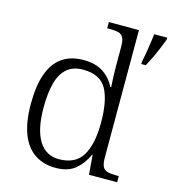

<svg xmlns="http://www.w3.org/2000/svg" viewBox="-113 -853 858 956"><g transform="rotate(15 315.5 -375.0)"><path d="M261 10Q198 10 152.5 -20.5Q107 -51 83.5 -112.5Q60 -174 60 -267Q60 -360 82 -421.5Q104 -483 148 -514Q192 -545 258 -545Q320 -545 359.5 -519Q399 -493 420 -450H425Q423 -477 422 -505.5Q421 -534 421 -557V-655Q421 -689 413 -704Q405 -719 388.5 -723.5Q372 -728 346 -728H330V-760H485V-103Q485 -71 493 -56Q501 -41 518.5 -36.5Q536 -32 565 -32H576V0H431L423 -100H420Q398 -51 361 -20.5Q324 10 261 10ZM268 -36Q351 -37 386.5 -96Q422 -155 422 -266Q422 -380 389 -439Q356 -498 268 -498Q217 -498 185.5 -471Q154 -444 140 -392Q126 -340 126 -265Q126 -152 162.5 -93.5Q199 -35 268 -36ZM540 -611Q545 -634 549.5 -660.5Q554 -687 557.5 -713Q561 -739 564 -760H631V-751Q623 -730 612 -703Q601 -676 588 -649Q575 -622 563 -600H540Z"/></g></svg>

Font: Noto Serif Thai Light
Style: Regular
Weight: 300
Version: Version 2.001